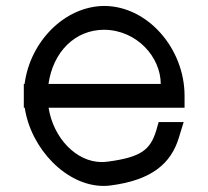

<svg xmlns="http://www.w3.org/2000/svg" viewBox="-20 -603 700 645"><path d="M142.9 -321C158.3 -429.5 232.6 -503 330 -503C440 -502 520 -411 520 -321ZM63.1 -241C83.8 -102.9 203.3 21.6 328 21.6C336 21.6 344 21 352 20C490 2 555 -54 581 -141L597 -193H513L505 -165C485 -100 455 -75 342 -60H341C334.5 -59.1 328 -58.6 321.6 -58.6C236.8 -58.6 159.5 -138.5 143.2 -241H560H600V-281C600 -441 475 -583 330 -583C198.1 -582.1 81.3 -464.5 62.6 -321H60V-281V-241Z"/></svg>

Font: Nordica Advanced
Style: Regular
Weight: 300
Version: Version 1.07